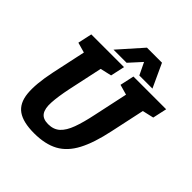

<svg xmlns="http://www.w3.org/2000/svg" viewBox="-226 -1008 1174 1174"><g transform="rotate(45 361.0 -421.0)"><path d="M580.7 -336Q554.7 -212 514.7 -136Q474.7 -60 412 -26Q349.3 8 254 8Q158.7 8 110.5 -26Q62.3 -60 54.8 -136Q47.3 -212 73.3 -336H216.3Q199.3 -254 196.2 -199.8Q193 -145.7 211.5 -118.8Q230 -92 275.7 -92Q322.3 -92 351.7 -118.8Q381 -145.7 400.8 -199.8Q420.7 -254 437.7 -336ZM508.7 -667H651.7L580.7 -336H437.7ZM216.3 -336H73.3L144.3 -667H287.3ZM74.3 -667H154.3L148.3 -548.7L54.3 -575.3ZM438.7 -667H518.7L512.7 -548.7L418.7 -575.3ZM559.7 -542.7 641.7 -667H721.7L701.7 -575.3ZM195.3 -542.7 277.3 -667H357.3L337.3 -575.3ZM385.7 -850.3H502.3L573 -697H459.7ZM489 -850.3 349.7 -697H236.3L372.3 -850.3Z"/></g></svg>

Font: Epunda Slab Light
Style: Italic
Weight: 300
Italic angle: -12°
Designer: Simon Atzbach
Foundry: typofactur
Version: Version 1.102